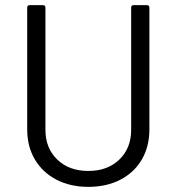

<svg xmlns="http://www.w3.org/2000/svg" viewBox="-20 -720 688 748"><path d="M324 8Q254 8 200 -20Q146 -48 116 -98.5Q86 -149 86 -216V-690Q86 -700 96 -700H147Q157 -700 157 -690V-214Q157 -143 203 -98.5Q249 -54 324 -54Q399 -54 445 -98.5Q491 -143 491 -214V-690Q491 -700 501 -700H552Q562 -700 562 -690V-216Q562 -149 532.5 -98.5Q503 -48 449 -20Q395 8 324 8Z"/></svg>

Font: LinhAnh
Style: Regular
Weight: 400
Designer: Jeremy Tribby
Foundry: Tribby Type
Version: Version 1.408